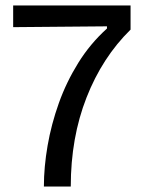

<svg xmlns="http://www.w3.org/2000/svg" viewBox="-20 -680 526 700"><path d="M140 0Q140 -71 153.5 -149Q167 -227 194.5 -304Q222 -381 265.5 -451Q309 -521 370 -576V-584L28 -581V-660H456V-572Q353 -471 295.5 -324.5Q238 -178 238 0Z"/></svg>

Font: Bricolage Grotesque 10pt
Style: Regular
Weight: 400
Designer: Mathieu Triay
Foundry: Atelier Triay
Version: Version 1.000; ttfautohint (v1.8.4.7-5d5b);gftools[0.9.32]